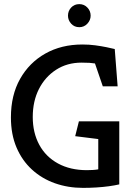

<svg xmlns="http://www.w3.org/2000/svg" viewBox="-20 -908 654 932"><path d="M383 4Q310 4 246.5 -18.5Q183 -41 135 -85Q87 -129 60 -192.5Q33 -256 33 -338Q33 -446 77.5 -525Q122 -604 200 -648Q278 -692 380 -692Q413 -692 442.5 -688Q472 -684 496.5 -679Q521 -674 537 -670L551 -489H479L441 -600Q429 -602 414 -603Q399 -604 376 -604Q306 -604 252.5 -569.5Q199 -535 169 -476Q139 -417 139 -340Q139 -264 170.5 -205.5Q202 -147 261.5 -114.5Q321 -82 402 -82Q417 -82 432 -83Q447 -84 457 -86V-233L345 -247L363 -319H559V-13Q538 -8 509 -4Q480 0 447.5 2Q415 4 383 4ZM365 -776Q341 -776 325.5 -793Q310 -810 310 -832Q310 -855 325.5 -871.5Q341 -888 365 -888Q388 -888 404 -871.5Q420 -855 420 -832Q420 -810 404 -793Q388 -776 365 -776Z"/></svg>

Font: Kreon Light
Style: Regular
Weight: 400
Version: Version 2.002